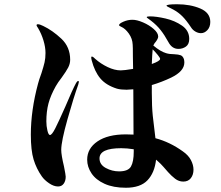

<svg xmlns="http://www.w3.org/2000/svg" viewBox="-20 -872 1040 903"><path d="M969 -769Q969 -745 955.5 -730.5Q942 -716 925 -716Q912 -716 899 -723.5Q886 -731 878 -744Q856 -777 837.5 -795.5Q819 -814 795 -827Q784 -833 773.5 -838Q763 -843 763 -845Q763 -852 813 -852Q875 -852 922 -832Q969 -812 969 -769ZM670 -791Q670 -795 685 -795Q715 -795 758.5 -785Q802 -775 836 -751.5Q870 -728 870 -689Q870 -664 854.5 -653Q839 -642 819 -642Q789 -642 772 -674Q754 -707 735.5 -730.5Q717 -754 691 -774Q684 -780 677 -784.5Q670 -789 670 -791ZM890 -74Q890 -50 877.5 -34Q865 -18 842 -18Q821 -18 803.5 -31.5Q786 -45 770.5 -62.5Q755 -80 749 -87Q736 -102 722 -114L714 -121Q707 -59 673.5 -24Q640 11 572 11Q513 11 472 -7.5Q431 -26 410.5 -56.5Q390 -87 390 -121Q390 -174 438.5 -207Q487 -240 572 -240Q597 -240 608 -239L607 -452Q585 -450 575 -450Q548 -450 530 -455Q479 -471 452 -503Q425 -535 411 -589L409 -600Q409 -606 412 -606Q416 -606 421 -601.5Q426 -597 428 -595Q454 -572 486.5 -556.5Q519 -541 548 -541Q564 -541 606 -548L605 -607Q605 -655 604 -662Q603 -690 586 -714Q569 -738 550 -746Q540 -750 540 -754Q540 -761 560.5 -770Q581 -779 603 -779Q624 -779 653 -766.5Q682 -754 703 -735.5Q724 -717 724 -700Q724 -691 713 -676Q706 -669 701 -658Q734 -630 761 -622Q777 -617 799 -617Q820 -616 830 -612Q840 -608 845 -594Q847 -586 847 -578Q847 -537 785 -507Q741 -486 694 -472V-435Q694 -371 698.5 -327.5Q703 -284 711 -222Q779 -204 840 -160Q866 -142 878 -119Q890 -96 890 -74ZM351 -487 348 -474Q327 -416 297.5 -311.5Q268 -207 268 -167Q268 -143 281 -89Q289 -49 289 -41Q289 -21 279.5 -8Q270 5 253 5Q233 5 211 -10Q189 -25 177 -42Q151 -79 138 -122Q125 -165 125 -239Q125 -353 159 -479Q163 -495 175 -528Q185 -559 189.5 -578.5Q194 -598 194 -623Q194 -650 184.5 -681.5Q175 -713 159 -740Q157 -743 154.5 -747Q152 -751 152 -753Q152 -758 158 -758Q167 -758 183 -750Q227 -729 268.5 -690Q310 -651 310 -591Q310 -572 300.5 -554Q291 -536 270 -507Q252 -484 242 -466Q218 -423 208 -385.5Q198 -348 198 -301Q198 -279 203 -258Q208 -237 215 -237Q224 -237 240 -268.5Q256 -300 287 -370Q321 -451 338 -482Q343 -491 348 -491Q351 -491 351 -487ZM694 -571Q733 -585 733 -595Q733 -600 722 -613.5Q711 -627 698 -640Q696 -621 694 -571ZM609 -170Q577 -175 550 -175Q448 -175 448 -127Q448 -98 477.5 -82Q507 -66 540 -66Q583 -66 596 -89Q609 -112 609 -159Z"/></svg>

Font: Shippori Mincho ExtraBold
Style: Regular
Weight: 800
Designer: FONTDASU
Foundry: FONTDASU / Google Inc. / but / Adobe
Version: Version 3.110; ttfautohint (v1.8.3)